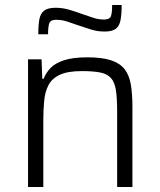

<svg xmlns="http://www.w3.org/2000/svg" viewBox="-20 -747 641 767"><path d="M92 0V-510H146L149 -432H154Q164 -457 182.5 -476Q201 -495 236.5 -506.5Q272 -518 329 -518Q387 -518 422.5 -506.5Q458 -495 477 -471.5Q496 -448 502.5 -410Q509 -372 509 -320V0H448V-301Q448 -355 443 -387Q438 -419 423 -435.5Q408 -452 380 -457.5Q352 -463 307 -463Q251 -463 219.5 -448.5Q188 -434 174 -407.5Q160 -381 156.5 -344.5Q153 -308 153 -264V0ZM133 -610Q133 -648 137.5 -671Q142 -694 157 -705Q172 -716 202 -716Q230 -716 257 -708Q284 -700 311 -690Q332 -683 352.5 -676Q373 -669 395 -669Q418 -669 423 -682Q428 -695 428 -727H466Q466 -690 461.5 -666.5Q457 -643 442.5 -632Q428 -621 398 -621Q368 -621 342.5 -629.5Q317 -638 289 -647Q267 -655 246.5 -661.5Q226 -668 204 -668Q183 -668 177.5 -655.5Q172 -643 172 -610Z"/></svg>

Font: Saira Thin Light
Style: Regular
Weight: 300
Version: Version 1.101